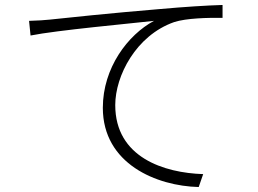

<svg xmlns="http://www.w3.org/2000/svg" viewBox="-20 -734 1040 773"><path d="M97 -650 103 -591C206 -612 512 -640 600 -650C495 -594 394 -461 394 -300C394 -74 611 15 780 19L798 -33C641 -38 444 -100 444 -311C444 -428 527 -591 681 -645C730 -661 818 -663 876 -662V-714C812 -712 729 -707 617 -697C435 -682 234 -661 180 -655C160 -653 134 -651 97 -650Z"/></svg>

Font: Source Han Sans SC Light
Style: Regular
Weight: 300
Designer: Ryoko NISHIZUKA (kana & ideographs); Paul D. Hunt (Latin, Greek & Cyrillic); Wenlong ZHANG (bopomofo); Sandoll Communica
Foundry: Adobe Systems Incorporated
Version: Version 1.004;PS 1.004;hotconv 1.0.82;makeotf.lib2.5.63406